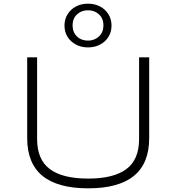

<svg xmlns="http://www.w3.org/2000/svg" viewBox="-20 -1017 961 1045"><path d="M460 8Q294 8 211 -60Q128 -128 128 -265V-705H182V-260Q182 -148 251.5 -96.5Q321 -45 460 -45Q598 -45 667.5 -96.5Q737 -148 737 -260V-705H792V-265Q792 -128 709 -60Q626 8 460 8ZM459 -759Q422 -759 393 -774.5Q364 -790 347.5 -816.5Q331 -843 331 -878Q331 -912 347.5 -939Q364 -966 393 -981.5Q422 -997 459 -997Q496 -997 525 -981.5Q554 -966 570.5 -939Q587 -912 587 -878Q587 -843 570.5 -816.5Q554 -790 525 -774.5Q496 -759 459 -759ZM459 -796Q495 -796 519 -819Q543 -842 543 -879Q543 -916 519 -938.5Q495 -961 459 -961Q423 -961 399 -938.5Q375 -916 375 -879Q375 -842 398.5 -819Q422 -796 459 -796Z"/></svg>

Font: Nunito Sans 7pt Expanded ExtraLight
Style: Regular
Weight: 250
Width: 7
Designer: Vernon Adams
Foundry: Vernon Adams
Version: Version 3.101;gftools[0.9.27]